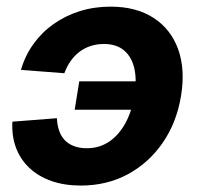

<svg xmlns="http://www.w3.org/2000/svg" viewBox="-20 -559 609 590"><path d="M228.5 11.2Q177.7 11.2 137.7 -2.9Q97.7 -17.1 70.1 -43.2Q42.5 -69.3 29.1 -105.2Q15.6 -141.1 18.1 -185.1L154.8 -195.8Q155.8 -174.8 161.6 -157.7Q167.5 -140.6 178.7 -128.7Q189.9 -116.7 207 -110.1Q224.1 -103.5 246.6 -103.5Q285.6 -103.5 315.4 -123.8Q345.2 -144 365 -179.9Q384.8 -215.8 392.6 -263.7Q400.9 -311.5 393.1 -347.4Q385.3 -383.3 361.8 -403.6Q338.4 -423.8 299.3 -423.8Q277.3 -423.8 258.1 -417.5Q238.8 -411.1 223.4 -399.2Q208 -387.2 196.5 -370.6Q185.1 -354 177.7 -334L44.4 -344.2Q57.1 -388.2 82.8 -423.8Q108.4 -459.5 144.5 -485.1Q180.7 -510.7 225.1 -524.7Q269.5 -538.6 319.3 -538.6Q398.9 -538.6 452.1 -503.9Q505.4 -469.2 527.6 -407.2Q549.8 -345.2 536.1 -263.2Q522.5 -181.6 479.7 -119.9Q437 -58.1 372.6 -23.4Q308.1 11.2 228.5 11.2ZM396.5 -221.7H209.5L223.6 -309.1H411.1Z"/></svg>

Font: Inter 24pt
Style: Bold Italic
Weight: 700
Italic angle: -9.3988°
Version: Version 4.001;git-66647c0bb